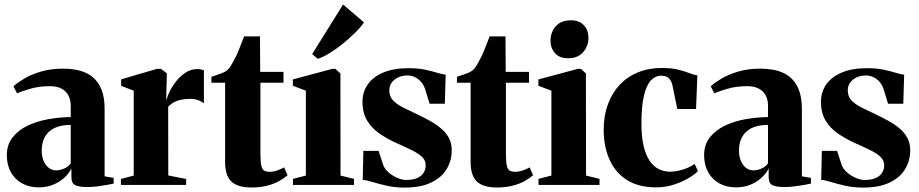

<svg xmlns="http://www.w3.org/2000/svg" viewBox="-20 -838 4164 870"><path d="M155.5 11Q112.5 11 80 -7Q47.5 -25 29.2 -57.8Q11 -90.5 11 -135Q11 -182.5 37 -215.5Q63 -248.5 105.5 -268.8Q148 -289 199.2 -298Q250.5 -307 300.5 -307.5V-359.5Q300.5 -385.5 290.2 -405.2Q280 -425 259.2 -436.2Q238.5 -447.5 206.5 -447.5Q156.5 -447.5 117.8 -436Q79 -424.5 57 -415.5L41 -447Q57.5 -462.5 88.8 -481.2Q120 -500 164.8 -513.5Q209.5 -527 266.5 -527Q327 -527 368.5 -508.2Q410 -489.5 432 -449Q454 -408.5 454 -344.5V-39L495 -32V-6Q484.5 -4 464.8 -0.2Q445 3.5 421.5 6.5Q398 9.5 374 9.5Q340 9.5 321.8 1.5Q303.5 -6.5 303.5 -36V-75Q295 -55.5 274.5 -35.5Q254 -15.5 223.8 -2.2Q193.5 11 155.5 11ZM234.5 -66Q251 -66 270.2 -74Q289.5 -82 300.5 -97.5V-272Q254 -272 225 -257Q196 -242 182.5 -216Q169 -190 169 -156Q169 -129.5 177.5 -109.2Q186 -89 200.8 -77.5Q215.5 -66 234.5 -66Z M528 0V-27L586 -42.5V-427L529 -449V-478.5L691.5 -526H709.5L735.5 -506.5V-481L733 -389.5L736 -390.5Q738.5 -402.5 749.2 -424.5Q760 -446.5 778.2 -469.8Q796.5 -493 820.8 -509Q845 -525 873.5 -525Q885 -525 892.2 -523.2Q899.5 -521.5 904 -519.5V-370Q897 -376 881 -383Q865 -390 842 -390Q820.5 -390 802.2 -386.5Q784 -383 769 -375Q754 -367 742 -354L742.5 -43L823.5 -27V0Z M1119 11.5Q1056.5 11.5 1028.2 -15.5Q1000 -42.5 1000 -104.5V-463H938V-490Q948.5 -494 960.8 -497.8Q973 -501.5 984.2 -506Q995.5 -510.5 1003.5 -515.5Q1012.5 -521 1020 -531.2Q1027.5 -541.5 1034 -553.8Q1040.5 -566 1046.5 -577Q1052 -587 1059 -604Q1066 -621 1073.2 -639.8Q1080.5 -658.5 1086 -673H1158L1159 -512.5H1264.5V-463H1160V-143Q1160 -105.5 1164 -87.8Q1168 -70 1177.2 -64.8Q1186.5 -59.5 1203 -59.5Q1219 -59.5 1236.5 -65.8Q1254 -72 1267.5 -79.5L1283 -44Q1268 -30.5 1245.2 -17.8Q1222.5 -5 1191.2 3.2Q1160 11.5 1119 11.5Z M1307.5 0V-27.5L1366 -42.5V-427L1307 -449.5V-478L1485.5 -526H1500L1522.5 -505L1523 -42.5L1584 -27.5V0ZM1420 -571.5 1394.5 -593 1534.5 -817.5 1629.5 -736.5Q1612.5 -712.5 1587.2 -687.8Q1562 -663 1533.2 -639.8Q1504.5 -616.5 1475.5 -598.5Q1446.5 -580.5 1421 -571.5Z M1812.5 12Q1770.5 12 1733.5 3.8Q1696.5 -4.5 1668.2 -13.2Q1640 -22 1623.5 -23L1626.5 -154.5H1695.5L1716 -91.5Q1723.5 -71 1742 -55.5Q1760.5 -40 1782 -31.2Q1803.5 -22.5 1820 -22.5Q1850 -22.5 1869.8 -31Q1889.5 -39.5 1899.2 -54.8Q1909 -70 1909 -89Q1909 -111 1892.8 -126.8Q1876.5 -142.5 1846 -157.5Q1815.5 -172.5 1771.5 -192Q1733.5 -209.5 1699.2 -233Q1665 -256.5 1643.8 -291.2Q1622.5 -326 1622.5 -377Q1622.5 -421 1646.2 -455.2Q1670 -489.5 1716.5 -509.2Q1763 -529 1830.5 -529Q1875 -529 1906.5 -522.2Q1938 -515.5 1960.2 -508.5Q1982.5 -501.5 1999.5 -499.5L1995.5 -368H1926.5L1908.5 -427Q1902.5 -449 1890 -464.5Q1877.5 -480 1861 -488Q1844.5 -496 1825.5 -496Q1803 -496 1784.5 -487.5Q1766 -479 1755 -463.8Q1744 -448.5 1744 -428Q1744 -400.5 1761.8 -382.2Q1779.5 -364 1807.8 -350.2Q1836 -336.5 1868.5 -321Q1898 -307 1926.2 -291.5Q1954.5 -276 1977.5 -257Q2000.5 -238 2013.8 -213.5Q2027 -189 2027 -156.5Q2027 -111 2004.5 -72.8Q1982 -34.5 1934.5 -11.2Q1887 12 1812.5 12Z M2231.5 11.5Q2169 11.5 2140.8 -15.5Q2112.5 -42.5 2112.5 -104.5V-463H2050.5V-490Q2061 -494 2073.2 -497.8Q2085.5 -501.5 2096.8 -506Q2108 -510.5 2116 -515.5Q2125 -521 2132.5 -531.2Q2140 -541.5 2146.5 -553.8Q2153 -566 2159 -577Q2164.5 -587 2171.5 -604Q2178.5 -621 2185.8 -639.8Q2193 -658.5 2198.5 -673H2270.5L2271.5 -512.5H2377V-463H2272.5V-143Q2272.5 -105.5 2276.5 -87.8Q2280.5 -70 2289.8 -64.8Q2299 -59.5 2315.5 -59.5Q2331.5 -59.5 2349 -65.8Q2366.5 -72 2380 -79.5L2395.5 -44Q2380.5 -30.5 2357.8 -17.8Q2335 -5 2303.8 3.2Q2272.5 11.5 2231.5 11.5Z M2420 0V-27.5L2478.5 -42.5V-427L2419.5 -449.5V-478L2598 -526H2612.5L2635 -505L2635.5 -42.5L2696.5 -27.5V0ZM2554 -574Q2515 -574 2494.8 -597.2Q2474.5 -620.5 2474.5 -653Q2474.5 -692.5 2498.5 -719.2Q2522.5 -746 2566 -746H2567Q2605.5 -746 2626 -723.2Q2646.5 -700.5 2646.5 -667.5Q2646.5 -629.5 2622.5 -601.8Q2598.5 -574 2555 -574Z M2953 11Q2873.5 11 2821 -22.2Q2768.5 -55.5 2742 -114.5Q2715.5 -173.5 2715.5 -250Q2715.5 -313.5 2734.5 -365.2Q2753.5 -417 2788 -453.8Q2822.5 -490.5 2871 -510.2Q2919.5 -530 2978 -530Q3022.5 -530 3052.8 -522.5Q3083 -515 3103.8 -506.8Q3124.5 -498.5 3140 -496.5L3134 -344H3049L3027 -451.5Q3024 -465.5 3017.5 -475.2Q3011 -485 3000.8 -490Q2990.5 -495 2977 -495Q2949.5 -495 2929.2 -473.5Q2909 -452 2897.8 -404.2Q2886.5 -356.5 2886.5 -277.5Q2886.5 -219.5 2896 -178.2Q2905.5 -137 2922.8 -110.8Q2940 -84.5 2964.2 -72.2Q2988.5 -60 3017 -60Q3035 -60 3055.2 -64.5Q3075.5 -69 3094.8 -77Q3114 -85 3127.5 -95L3142.5 -63Q3129 -48 3100 -30.8Q3071 -13.5 3032.8 -1.2Q2994.5 11 2953 11Z M3315 11Q3272 11 3239.5 -7Q3207 -25 3188.8 -57.8Q3170.5 -90.5 3170.5 -135Q3170.5 -182.5 3196.5 -215.5Q3222.5 -248.5 3265 -268.8Q3307.5 -289 3358.8 -298Q3410 -307 3460 -307.5V-359.5Q3460 -385.5 3449.8 -405.2Q3439.5 -425 3418.8 -436.2Q3398 -447.5 3366 -447.5Q3316 -447.5 3277.2 -436Q3238.5 -424.5 3216.5 -415.5L3200.5 -447Q3217 -462.5 3248.2 -481.2Q3279.5 -500 3324.2 -513.5Q3369 -527 3426 -527Q3486.5 -527 3528 -508.2Q3569.5 -489.5 3591.5 -449Q3613.5 -408.5 3613.5 -344.5V-39L3654.5 -32V-6Q3644 -4 3624.2 -0.2Q3604.5 3.5 3581 6.5Q3557.5 9.5 3533.5 9.5Q3499.5 9.5 3481.2 1.5Q3463 -6.5 3463 -36V-75Q3454.5 -55.5 3434 -35.5Q3413.5 -15.5 3383.2 -2.2Q3353 11 3315 11ZM3394 -66Q3410.5 -66 3429.8 -74Q3449 -82 3460 -97.5V-272Q3413.5 -272 3384.5 -257Q3355.5 -242 3342 -216Q3328.5 -190 3328.5 -156Q3328.5 -129.5 3337 -109.2Q3345.5 -89 3360.2 -77.5Q3375 -66 3394 -66Z M3890 12Q3848 12 3811 3.8Q3774 -4.5 3745.8 -13.2Q3717.5 -22 3701 -23L3704 -154.5H3773L3793.5 -91.5Q3801 -71 3819.5 -55.5Q3838 -40 3859.5 -31.2Q3881 -22.5 3897.5 -22.5Q3927.5 -22.5 3947.2 -31Q3967 -39.5 3976.8 -54.8Q3986.5 -70 3986.5 -89Q3986.5 -111 3970.2 -126.8Q3954 -142.5 3923.5 -157.5Q3893 -172.5 3849 -192Q3811 -209.5 3776.8 -233Q3742.5 -256.5 3721.2 -291.2Q3700 -326 3700 -377Q3700 -421 3723.8 -455.2Q3747.5 -489.5 3794 -509.2Q3840.5 -529 3908 -529Q3952.5 -529 3984 -522.2Q4015.5 -515.5 4037.8 -508.5Q4060 -501.5 4077 -499.5L4073 -368H4004L3986 -427Q3980 -449 3967.5 -464.5Q3955 -480 3938.5 -488Q3922 -496 3903 -496Q3880.5 -496 3862 -487.5Q3843.5 -479 3832.5 -463.8Q3821.5 -448.5 3821.5 -428Q3821.5 -400.5 3839.2 -382.2Q3857 -364 3885.2 -350.2Q3913.5 -336.5 3946 -321Q3975.5 -307 4003.8 -291.5Q4032 -276 4055 -257Q4078 -238 4091.2 -213.5Q4104.5 -189 4104.5 -156.5Q4104.5 -111 4082 -72.8Q4059.5 -34.5 4012 -11.2Q3964.5 12 3890 12Z"/></svg>

Font: Merriweather 120pt ExtraBold
Style: Regular
Weight: 800
Version: Version 2.100